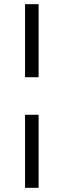

<svg xmlns="http://www.w3.org/2000/svg" viewBox="-20 -720 305 920"><path d="M100 -350V-700H165V-350ZM100 180V-170H165V180Z"/></svg>

Font: Cinzel Decorative Black
Style: Regular
Weight: 900
Designer: Natanael Gama
Version: Version 1.001;PS 001.001;hotconv 1.0.56;makeotf.lib2.0.21325